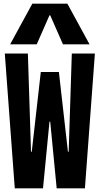

<svg xmlns="http://www.w3.org/2000/svg" viewBox="-20 -1020 540 1040"><path d="M60 0 6 -730H131L148 -198H152L201 -630H299L348 -198H352L369 -730H494L440 0H287L252 -361H248L213 0ZM35 -780 155 -1000H345L465 -780H321L252 -937H248L179 -780Z"/></svg>

Font: M PLUS Code Latin SemiBold
Style: Regular
Weight: 600
Designer: Coji Morishita
Foundry: UNDERFOREST DESIGN
Version: Version 1.002; ttfautohint (v1.8.3)